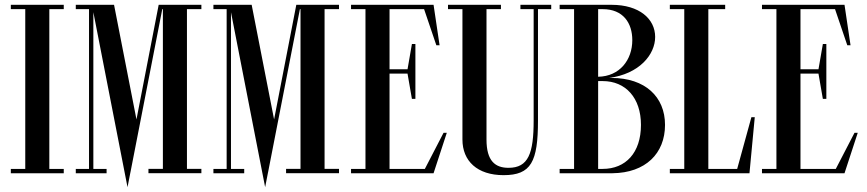

<svg xmlns="http://www.w3.org/2000/svg" viewBox="-20 -720 3605 798"><path d="M245 -700H25V-682H85V-18H25V0H245V-18H185V-682H245Z M817 -682V-700H639.5L547.2 -223.5L454 -700H295V-682H350V-18H295V0H423V-18H368V-669.3L510 58L521.9 -3.1H522L654.5 -682.1H657V-18.1H597V-0.1H817V-18.1H757V-682.1Z M1389 -682V-700H1211.5L1119.2 -223.5L1026 -700H867V-682H922V-18H867V0H995V-18H940V-669.3L1082 58L1093.9 -3.1H1094L1226.5 -682.1H1229V-18.1H1169V-0.1H1389V-18.1H1329V-682.1Z M1745.8 -18H1599V-414H1673.8L1692 -309H1706.5V-537H1692L1673.8 -432H1599V-682H1742.6L1793.5 -532H1807L1782 -700H1439V-682H1499V-18H1439V0H1782L1837 -168H1823.5Z M2271 -700H2143V-682H2198V-219.5C2198 -82 2176 -22.5 2093.5 -22.5C2038.5 -22.5 2002 -50.5 2002 -140V-682H2062V-700H1842V-682H1902V-140C1902 -51 1963.5 8 2073 8C2187.5 8 2216 -47.5 2216 -219.5V-682H2271Z M2744 -201C2744 -318 2661 -396 2522 -396H2510.8C2636.8 -412.4 2703 -492.8 2703 -566.5C2703 -641.2 2637.5 -700 2522 -700H2306V-682H2366V-18H2306V0H2526V0C2662.6 -1.6 2744 -81.7 2744 -201ZM2485 -682C2570.2 -682 2608 -624.2 2608 -553C2608 -471.4 2555.9 -402.5 2466 -401V-682ZM2466 -18V-383H2485C2580.5 -383 2644 -313 2644 -201C2644 -85 2580.5 -18 2485 -18Z M3043.9 -18H2924V-682H2994V-700H2764V-682H2824V-18H2764V0H3095L3117 -233H3103Z M3453.8 -18H3307V-414H3381.8L3400 -309H3414.5V-537H3400L3381.8 -432H3307V-682H3450.6L3501.5 -532H3515L3490 -700H3147V-682H3207V-18H3147V0H3490L3545 -168H3531.5Z"/></svg>

Font: Picaflor 24 pt
Style: Regular
Weight: 400
Designer: Ariel Martín Pérez
Foundry: Tunera Type Foundry
Version: Version 1.000;hotconv 1.0.109;makeotfexe 2.5.65596